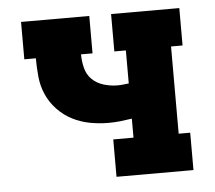

<svg xmlns="http://www.w3.org/2000/svg" viewBox="-43 -567 686 614"><g transform="rotate(-5 300.0 -260.0)"><path d="M307 0V-120H372V-181Q353 -178 334.5 -176Q316 -174 297 -174Q267 -174 237.5 -179.5Q208 -185 181.5 -198.5Q155 -212 134 -234Q113 -256 101 -283Q89 -310 86 -340Q83 -370 83 -400H46V-520H265V-400H228Q228 -378 233.5 -356Q239 -334 254.5 -319Q270 -304 292 -297.5Q314 -291 335 -291Q345 -291 354 -292Q363 -293 372 -294V-400H335V-520H554V-400H517V-120H554V0Z"/></g></svg>

Font: Iosevka Etoile Heavy
Style: Regular
Weight: 900
Designer: Belleve Invis
Foundry: Belleve Invis
Version: Version 22.1.2; ttfautohint (v1.8.4)